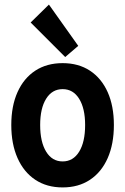

<svg xmlns="http://www.w3.org/2000/svg" viewBox="-20 -819 553 847"><path d="M256.3 7.8Q186.5 7.8 135.7 -25.9Q85 -59.6 57.4 -121.6Q29.8 -183.6 29.8 -267.6Q29.8 -351.6 57.4 -412.8Q85 -474.1 135.7 -507.3Q186.5 -540.5 256.3 -540.5Q326.2 -540.5 377 -507.1Q427.7 -473.6 455.1 -412.4Q482.4 -351.1 482.4 -267.6Q482.4 -183.6 455.1 -121.6Q427.7 -59.6 377 -25.9Q326.2 7.8 256.3 7.8ZM256.3 -106.9Q302.7 -106.9 329.1 -149.7Q355.5 -192.4 355.5 -267.6Q355.5 -340.8 329.1 -383.3Q302.7 -425.8 256.3 -425.8Q210 -425.8 183.6 -383.5Q157.2 -341.3 157.2 -267.6Q157.2 -192.9 183.6 -149.9Q210 -106.9 256.3 -106.9ZM267.6 -567.4 115.2 -719.7 195.8 -798.8 325.2 -616.7Z"/></svg>

Font: Reddit Sans Condensed
Style: Bold
Weight: 700
Designer: Stephen Hutchings
Foundry: Reddit
Version: Version 1.014